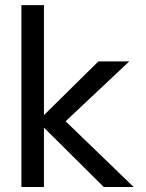

<svg xmlns="http://www.w3.org/2000/svg" viewBox="-20 -746 582 766"><path d="M155.3 0V-236.8L394 0H513.2L241.7 -262.2L495.6 -501H372.6L155.3 -286.6V-725.6H65.4V0Z"/></svg>

Font: Ride
Style: Regular
Weight: 400
Version: Version 3.000